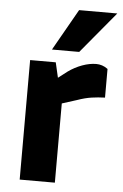

<svg xmlns="http://www.w3.org/2000/svg" viewBox="-53 -782 524 821"><g transform="rotate(5 208.5 -372.0)"><path d="M63 0V-513H173L188 -448L227 -478Q255 -498 286.5 -509.5Q318 -521 347 -521Q359 -521 371.5 -517Q384 -513 396 -504V-381Q366 -380 338.5 -376Q311 -372 277 -360L214 -340V0ZM152 -566 253 -744H417L269 -566Z"/></g></svg>

Font: REM SemiBold
Style: Regular
Weight: 600
Designer: Octavio Pardo
Foundry: Ashler Design
Version: Version 1.005;gftools[0.9.28]